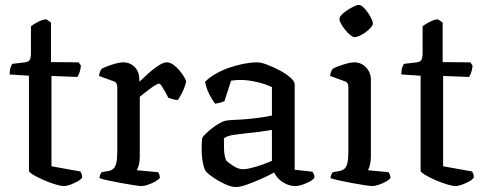

<svg xmlns="http://www.w3.org/2000/svg" viewBox="-20 -752 1964 776"><path d="M238 0Q226 0 203 -7Q180 -14 156 -24.5Q132 -35 114.5 -45.5Q97 -56 97 -62V-446L19 -451Q19 -469 23 -480Q27 -491 30 -494L81 -500Q96 -502 100.5 -510.5Q105 -519 105 -538V-646Q117 -655 134.5 -664Q152 -673 167 -674L186 -661V-501L298 -500L307 -487Q306 -472 301.5 -459.5Q297 -447 293 -441L188 -445V-80L305 -59Q307 -56 309.5 -50Q312 -44 312 -34Q305 -25 291 -17.5Q277 -10 262.5 -5Q248 0 238 0Z M552 0Q544 0 521.5 -3.5Q499 -7 471 -12Q443 -17 418 -22.5Q393 -28 382 -32Q382 -39 385 -46Q388 -53 391 -56L419 -61Q430 -63 438 -70Q446 -77 450 -93Q454 -109 454 -139V-400Q454 -408 451 -414.5Q448 -421 438 -424L380 -445Q382 -457 385 -464Q388 -471 391 -474Q407 -483 434.5 -491.5Q462 -500 478 -500Q506 -500 524.5 -481Q543 -462 543 -431V-422Q553 -430 567 -443.5Q581 -457 597 -470Q613 -483 628 -491.5Q643 -500 655 -500Q667 -500 680.5 -490.5Q694 -481 705.5 -467Q717 -453 724.5 -440.5Q732 -428 732 -423Q732 -418 727 -403.5Q722 -389 714 -373.5Q706 -358 699 -348Q687 -348 676.5 -351.5Q666 -355 660 -357Q654 -370 646.5 -383Q639 -396 633 -405Q627 -414 623 -414Q618 -414 606.5 -407Q595 -400 582.5 -390.5Q570 -381 559.5 -372.5Q549 -364 545 -361V-120Q545 -100 541 -85Q537 -70 533 -64L619 -56Q621 -54 623.5 -47.5Q626 -41 626 -33Q620 -25 606 -17.5Q592 -10 577 -5Q562 0 552 0Z M933 4Q915 4 889 -8Q863 -20 841.5 -35Q820 -50 813 -58Q805 -68 800 -94Q795 -120 795 -151Q795 -163 795.5 -173.5Q796 -184 797 -194Q799 -199 809.5 -209.5Q820 -220 835 -232Q850 -244 865.5 -253Q881 -262 892 -264Q900 -266 917.5 -267Q935 -268 957 -269Q971 -270 986.5 -271.5Q1002 -273 1018 -275Q1034 -277 1049.5 -279.5Q1065 -282 1079 -285V-400Q1052 -413 1016 -421Q980 -429 951 -429Q941 -429 931.5 -428Q922 -427 914 -426L887 -343Q883 -342 874.5 -338.5Q866 -335 849 -333Q840 -345 827 -369Q814 -393 809 -422Q829 -441 855 -455.5Q881 -470 909.5 -479.5Q938 -489 966.5 -494.5Q995 -500 1019 -500Q1035 -500 1060 -490.5Q1085 -481 1110.5 -467.5Q1136 -454 1153.5 -438.5Q1171 -423 1171 -412V-66L1243 -58Q1245 -55 1248 -49Q1251 -43 1251 -34Q1245 -25 1230.5 -17.5Q1216 -10 1200.5 -5Q1185 0 1173 0Q1156 0 1138.5 -7.5Q1121 -15 1108 -27.5Q1095 -40 1088 -55Q1065 -42 1034.5 -28.5Q1004 -15 977 -5.5Q950 4 933 4ZM963 -68Q975 -68 997 -73.5Q1019 -79 1042.5 -87.5Q1066 -96 1079 -102V-227Q1056 -223 1030 -219.5Q1004 -216 980 -214Q952 -211 925 -207Q898 -203 885 -193Q885 -175 885.5 -149Q886 -123 894 -104Q903 -94 923.5 -81Q944 -68 963 -68Z M1484 0Q1477 0 1454 -3.5Q1431 -7 1403.5 -12Q1376 -17 1351.5 -22.5Q1327 -28 1316 -32Q1316 -39 1319 -46Q1322 -53 1325 -56L1353 -61Q1364 -63 1372 -70Q1380 -77 1384 -93Q1388 -109 1388 -139V-400Q1388 -408 1385 -414.5Q1382 -421 1372 -424L1314 -445Q1315 -455 1318.5 -463Q1322 -471 1325 -474Q1341 -483 1368.5 -491.5Q1396 -500 1412 -500Q1440 -500 1459.5 -479.5Q1479 -459 1479 -430V-120Q1479 -100 1475 -85Q1471 -70 1467 -64L1551 -56Q1553 -52 1555.5 -46.5Q1558 -41 1558 -33Q1553 -25 1539 -17.5Q1525 -10 1510 -5Q1495 0 1484 0ZM1412 -602Q1406 -602 1395.5 -610.5Q1385 -619 1375 -631.5Q1365 -644 1358.5 -656Q1352 -668 1352 -675Q1352 -683 1361 -692.5Q1370 -702 1383 -710.5Q1396 -719 1409.5 -725.5Q1423 -732 1430 -732Q1438 -732 1447.5 -723.5Q1457 -715 1466 -702Q1475 -689 1481 -677Q1487 -665 1487 -656Q1487 -650 1478.5 -640.5Q1470 -631 1458 -622Q1446 -613 1433.5 -607.5Q1421 -602 1412 -602Z M1821 0Q1809 0 1786 -7Q1763 -14 1739 -24.5Q1715 -35 1697.5 -45.5Q1680 -56 1680 -62V-446L1602 -451Q1602 -469 1606 -480Q1610 -491 1613 -494L1664 -500Q1679 -502 1683.5 -510.5Q1688 -519 1688 -538V-646Q1700 -655 1717.5 -664Q1735 -673 1750 -674L1769 -661V-501L1881 -500L1890 -487Q1889 -472 1884.5 -459.5Q1880 -447 1876 -441L1771 -445V-80L1888 -59Q1890 -56 1892.5 -50Q1895 -44 1895 -34Q1888 -25 1874 -17.5Q1860 -10 1845.5 -5Q1831 0 1821 0Z"/></svg>

Font: Texturina 12pt
Style: Regular
Weight: 400
Designer: Guillermo Torres Carreño
Foundry: Omnibus-Type
Version: Version 1.002